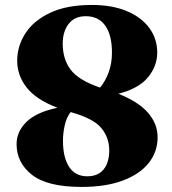

<svg xmlns="http://www.w3.org/2000/svg" viewBox="-20 -738 696 776"><path d="M309.5 17.5Q171.5 17.5 109.2 -31.5Q47 -80.5 47 -155.5Q47 -206 86.8 -245.2Q126.5 -284.5 212 -302.5Q126 -335.5 87.8 -384.2Q49.5 -433 49.5 -492.5Q49.5 -551.5 82.5 -603Q115.5 -654.5 182.5 -686.2Q249.5 -718 351.5 -718Q433.5 -718 492.8 -693Q552 -668 583.8 -624.5Q615.5 -581 615.5 -525.5Q615.5 -471.5 578.5 -426Q541.5 -380.5 458.5 -359Q539.5 -327 578.2 -282.2Q617 -237.5 617 -183Q617 -124.5 581 -79.2Q545 -34 476.2 -8.2Q407.5 17.5 309.5 17.5ZM233.5 -562Q233.5 -498.5 265.8 -456Q298 -413.5 384.5 -384Q406.5 -410.5 419.5 -446.5Q432.5 -482.5 432.5 -525Q432.5 -596 405.5 -634.2Q378.5 -672.5 326.5 -672.5Q281.5 -672.5 257.5 -641.5Q233.5 -610.5 233.5 -562ZM234.5 -169Q234.5 -102 259.2 -63.8Q284 -25.5 332.5 -25.5Q376.5 -25.5 399 -53.5Q421.5 -81.5 421.5 -130.5Q421.5 -182 389.2 -220.8Q357 -259.5 267 -284.5L265.5 -285Q248.5 -263 241.5 -231.2Q234.5 -199.5 234.5 -169Z"/></svg>

Font: Fraunces 9pt
Style: Bold
Weight: 700
Version: Version 1.000;[b76b70a41]